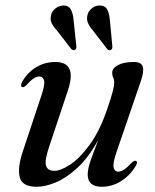

<svg xmlns="http://www.w3.org/2000/svg" viewBox="-20 -688 577 717"><path d="M488 -87Q495.5 -83.5 487 -68.5Q465 -32 431.5 -11.2Q398 9.5 360.5 9.5Q307.5 9.5 307.5 -36.5Q307.5 -58 319.2 -91Q331 -124 347 -165Q311 -100.5 270 -62.2Q229 -24 189.2 -7.2Q149.5 9.5 117 9.5Q62 9.5 53.5 -27Q45 -63.5 66 -125L134 -329.5Q148.5 -372 144.5 -387.2Q140.5 -402.5 127 -402.5Q118 -402.5 106.5 -395.5Q95 -388.5 78.5 -370Q68.5 -360 62.5 -363Q54.5 -366.5 63 -383Q82.5 -417 114.8 -436.8Q147 -456.5 187 -456.5Q269 -456.5 233.5 -350L163 -138.5Q146 -88 152 -69Q158 -50 182.5 -50Q207 -50 242.8 -73.8Q278.5 -97.5 315.2 -148Q352 -198.5 379.5 -278Q395.5 -324.5 401 -346.5Q406.5 -368.5 406.5 -380Q406.5 -391 402.8 -398.2Q399 -405.5 399 -416Q399 -433.5 420.8 -445Q442.5 -456.5 479.5 -456.5Q508 -456.5 513.2 -438.8Q518.5 -421 505.5 -384L416 -122.5Q401 -79.5 404.2 -63.2Q407.5 -47 421.5 -47Q431 -47 442.5 -54.2Q454 -61.5 472 -80.5Q482 -90 488 -87ZM390.5 -610.5 399.5 -515.5Q400.5 -505.5 394.5 -502Q387.5 -497.5 381 -504L326 -575.5Q314 -589 308.2 -602.8Q302.5 -616.5 307 -633.5Q310.5 -647 323.5 -657.5Q336.5 -668 353.5 -667.5Q373 -667 380.8 -651.8Q388.5 -636.5 390.5 -610.5ZM255 -611.5 265 -516Q266.5 -506.5 261 -502.5Q253.5 -498 246.5 -504.5L191.5 -575.5Q179 -588.5 172.8 -602Q166.5 -615.5 171 -632.5Q174 -646 187 -656.5Q200 -667 217.5 -667.5Q236.5 -667.5 244.8 -652.2Q253 -637 255 -611.5Z"/></svg>

Font: Fraunces 72pt S000
Style: Italic
Weight: 400
Italic angle: -16°
Version: Version 1.000; ttfautohint (v1.8.3)